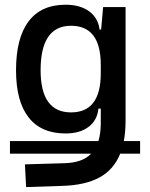

<svg xmlns="http://www.w3.org/2000/svg" viewBox="-20 -547 626 801"><path d="M21.5 94.2V41.5H390.6Q399.9 11.2 400.4 -30.3V-93.8H390.6Q385.7 -44.9 349.4 -17.6Q313 9.8 253.4 9.8Q151.9 9.8 99.4 -57.1Q46.9 -124 46.9 -253.9Q46.9 -388.7 99.4 -458Q151.9 -527.3 253.4 -527.3Q314 -527.3 351.6 -500Q389.2 -472.7 395.5 -423.8H401.9L410.2 -517.6H503.9V-45.9Q503.9 2.4 496.6 41.5H564.5V94.2H481.4Q455.1 160.2 395.8 192.9Q336.4 225.6 240.2 228.5L88.9 233.4L84 138.7L250 133.8Q323.7 131.8 360.4 94.2ZM400.4 -276.4Q400.4 -439.5 276.4 -439.5Q149.4 -439.5 149.4 -253.9Q149.4 -78.1 276.4 -78.1Q400.4 -78.1 400.4 -241.2Z"/></svg>

Font: Cascadia Code NF
Style: Regular
Weight: 400
Monospace: yes
Designer: Aaron Bell
Foundry: Saja Typeworks
Version: Version 2404.023; ttfautohint (v1.8.4)